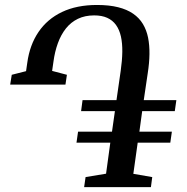

<svg xmlns="http://www.w3.org/2000/svg" viewBox="-20 -772 770 792"><path d="M327 0 333 -41.5 417.5 -55.5 435 -183.5H295.5L302 -229H442L454 -313.5H314.5L320.5 -359H460.5L478 -480.5Q484 -522.5 484.5 -558Q485 -593.5 478.8 -621.5Q472.5 -649.5 458.5 -669Q444.5 -688.5 422.2 -698.5Q400 -708.5 368.5 -708.5Q330.5 -708.5 301.5 -694.5Q272.5 -680.5 252 -654.8Q231.5 -629 218.8 -594Q206 -559 200.5 -517.5L195 -479.5L256 -463.5L250 -423H22L28.5 -463.5L87.5 -478.5L92.5 -513Q102.5 -586.5 138.8 -640Q175 -693.5 235.8 -722.5Q296.5 -751.5 380 -751.5Q430.5 -751.5 467.2 -742.2Q504 -733 529.2 -715.5Q554.5 -698 569.5 -673Q584.5 -648 590.8 -616.8Q597 -585.5 596.5 -548.8Q596 -512 589.5 -470.5L573 -359H707.5L701 -313.5H566.5L555 -229H689L682.5 -183.5H548L530 -55L608 -41.5L602.5 0Z"/></svg>

Font: Merriweather 72pt Medium
Style: Italic
Weight: 500
Italic angle: -7.8°
Version: Version 2.101